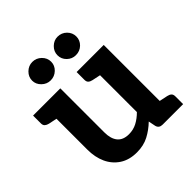

<svg xmlns="http://www.w3.org/2000/svg" viewBox="-193 -857 1007 1007"><g transform="rotate(-45 310.0 -354.0)"><path d="M253 8Q197 8 158 -17.5Q119 -43 99 -86.5Q79 -130 79 -187V-514H206V-187Q206 -140 227 -114.5Q248 -89 291 -89Q323 -89 350 -103Q377 -117 402 -142V-514H528V0H451Q425 0 419 -23L411 -63Q379 -32 341 -12Q303 8 253 8ZM504 0 517 -101 574 -89Q588 -86 595.5 -79Q603 -72 603 -58V0ZM103 -514 91 -413 33 -425Q20 -428 12 -435Q4 -442 4 -456V-514ZM426 -514 413 -413 356 -425Q342 -428 334.5 -435Q327 -442 327 -456V-514ZM271 -647Q271 -619 250 -599Q229 -579 200 -579Q172 -579 151 -599.5Q130 -620 130 -647Q130 -675 151 -695.5Q172 -716 200 -716Q229 -716 250 -695.5Q271 -675 271 -647ZM458 -647Q458 -619 437.5 -599Q417 -579 387 -579Q359 -579 338.5 -599Q318 -619 318 -647Q318 -675 339 -695.5Q360 -716 387 -716Q417 -716 437.5 -695.5Q458 -675 458 -647Z"/></g></svg>

Font: Aleo
Style: Bold
Weight: 700
Designer: Alessio Laiso
Foundry: Alessio Laiso
Version: Version 2.001;gftools[0.9.29]